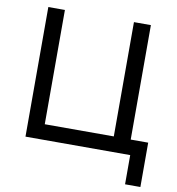

<svg xmlns="http://www.w3.org/2000/svg" viewBox="-94 -803 967 1049"><g transform="rotate(10 390.0 -278.5)"><path d="M670 162V0H89V-719H181V-85H564V-719H658V-84H755V162Z"/></g></svg>

Font: Nunitoga
Style: Medium
Weight: 500
Designer: Vernon Adams
Foundry: Vernon Adams
Version: Version 1.0